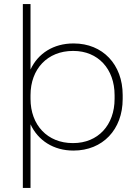

<svg xmlns="http://www.w3.org/2000/svg" viewBox="-20 -740 689 950"><path d="M93 190H131V-125C168 -45 245 5 343 5H344C488 5 587 -99 587 -250V-270C587 -421 488 -525 345 -525H343C245 -525 168 -476 131 -396V-720H93ZM340 -32C215 -32 131 -121 131 -251V-269C131 -399 215 -488 341 -488H343C465 -488 547 -399 547 -269V-251C547 -121 465 -32 342 -32Z"/></svg>

Font: Fixel Display ExtraLight
Style: Regular
Weight: 200
Designer: AlfaBravo + MacPaw
Foundry: Kyrylo Tkachov, Marchela Mozhyna, Serhii Makarenko, Maria Weinstein, Zakhar Kryvoshyya
Version: Version 1.211